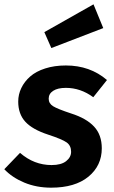

<svg xmlns="http://www.w3.org/2000/svg" viewBox="-34 -847 522 883"><path d="M396 -827.1 440.9 -717.8 202.1 -626 169.9 -699.2ZM269 -545.9Q379.9 -545.9 458 -479L395 -399.9Q336.4 -442.9 269 -442.9Q231.4 -442.9 210.7 -429.4Q189.9 -416 189.9 -393.1Q189.9 -371.1 210.4 -358.4Q231 -345.7 293 -325.2Q363.8 -302.7 398.9 -264.6Q434.1 -226.6 434.1 -165Q434.1 -85 372.6 -34.4Q311 16.1 201.2 16.1Q133.8 16.1 77.6 -7.3Q21.5 -30.8 -14.2 -68.8L58.1 -144Q122.6 -87.9 203.1 -87.9Q247.6 -87.9 270.3 -106Q293 -124 293 -148.9Q293 -177.2 272.7 -191.9Q252.4 -206.5 187 -228Q115.2 -251.5 82.5 -287.1Q49.8 -322.8 49.8 -379.9Q49.8 -412.6 64 -442.1Q78.1 -471.7 104.7 -495.1Q131.3 -518.6 173.8 -532.2Q216.3 -545.9 269 -545.9Z"/></svg>

Font: FiraGO SemiBold
Style: Italic
Weight: 600
Italic angle: -8°
Designer: bBox Type GmbH
Foundry: bBox Type GmbH
Version: Version 1.001;PS 001.001;hotconv 1.0.88;makeotf.lib2.5.64775